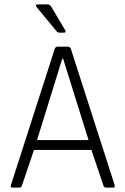

<svg xmlns="http://www.w3.org/2000/svg" viewBox="-20 -856 572 876"><path d="M273 -707H252Q242 -707 236 -716L146 -825Q142 -830 144.5 -833Q147 -836 152 -836H196Q208 -836 214 -825L277 -719Q283 -707 273 -707ZM68 0H37Q26 0 30 -12L229 -631Q232 -643 243 -643H290Q300 -643 304 -631L503 -12Q506 0 496 0H464Q454 0 451 -12L397 -172H135L81 -12Q77 0 68 0ZM264 -588 149 -217H384L268 -588Z"/></svg>

Font: Rajdhani
Style: Regular
Weight: 400
Designer: Satya Rajpurohit, Jyotish Sonowal
Foundry: Indian Type Foundry
Version: Version 1.201;PS 1.0;hotconv 1.0.78;makeotf.lib2.5.61930; tt